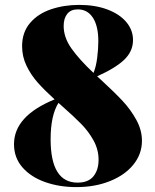

<svg xmlns="http://www.w3.org/2000/svg" viewBox="-20 -742 628 776"><path d="M388.7 -418.9Q443.8 -368.2 476.1 -333.5Q508.3 -298.8 531 -257.6Q553.7 -216.3 553.7 -172.9Q553.7 -119.6 519.3 -76.9Q484.9 -34.2 424.3 -10Q363.8 14.2 288.6 14.2Q219.7 14.2 162.4 -6.1Q105 -26.4 70.8 -65.4Q36.6 -104.5 36.6 -159.2Q36.6 -273.4 200.7 -340.3Q160.2 -377 132.3 -408.4Q104.5 -439.9 86.9 -476.8Q69.3 -513.7 69.3 -555.2Q69.3 -611.3 101.3 -648.9Q133.3 -686.5 185.8 -704.3Q238.3 -722.2 300.3 -722.2Q364.7 -722.2 414.1 -703.6Q463.4 -685.1 490.5 -652.8Q517.6 -620.6 517.6 -580.1Q517.6 -534.7 482.2 -500.7Q446.8 -466.8 372.6 -433.6ZM237.3 -637.2Q237.3 -590.8 268.6 -546.4Q299.8 -502 357.9 -447.3Q368.2 -471.7 372.8 -508.5Q377.4 -545.4 377.4 -575.2Q377.4 -636.7 355.5 -670.4Q333.5 -704.1 294.4 -704.1Q266.1 -704.1 251.7 -685.8Q237.3 -667.5 237.3 -637.2ZM378.4 -96.2Q378.4 -137.2 358.2 -174.1Q337.9 -210.9 308.3 -241Q278.8 -271 228.5 -315.4Q223.1 -320.8 216.3 -326.2Q184.6 -275.4 184.6 -179.2Q184.6 -3.9 293.5 -3.9Q336.9 -3.9 357.7 -29.5Q378.4 -55.2 378.4 -96.2Z"/></svg>

Font: TypoPRO Playfair Display
Style: Regular
Weight: 900
Designer: Claus Eggers Sørensen
Foundry: Claus Eggers Sørensen
Version: Version 1.004;PS 001.004;hotconv 1.0.70;makeotf.lib2.5.58329